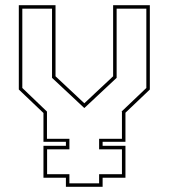

<svg xmlns="http://www.w3.org/2000/svg" viewBox="-20 -720 650 740"><path d="M234 0V-35H147.5V-158H234V-173.5H147.5V-284.5L52.5 -375V-700H194V-426L305 -322L416 -426V-700H557.5V-375L463.5 -285.5V-173.5H375.5V-158H463.5V-35H375.5V0ZM247.5 -13.5H362V-48.5H450V-144.5H362V-185H450V-289.5H448L544 -381V-686.5H429.5V-420L305.5 -304H304.5L180.5 -420V-686.5H66V-381L161.5 -289.5H161V-185H247.5V-144.5H161.5V-48.5H247.5Z"/></svg>

Font: Tourney Thin
Style: Regular
Weight: 100
Designer: Tyler Finck
Foundry: Etcetera Type Co
Version: Version 1.015